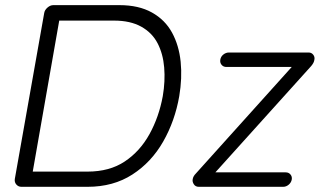

<svg xmlns="http://www.w3.org/2000/svg" viewBox="-20 -720 1236 740"><path d="M440.4 -700.2Q514.6 -700.2 565.4 -671.9Q616.2 -643.6 643.1 -594.2Q669.9 -544.9 676.3 -481.9Q682.6 -418.9 670.9 -349.6Q654.3 -253.9 608.9 -174.3Q563.5 -94.7 490.2 -47.4Q417 0 317.4 0H62.5Q50.8 0 43 -8.8Q35.2 -17.6 37.1 -30.3L150.4 -669.9Q152.3 -681.6 163.1 -690.9Q173.8 -700.2 185.5 -700.2ZM317.4 -58.6Q402.3 -58.6 460.9 -97.7Q519.5 -136.7 556.2 -203.1Q592.8 -269.5 607.4 -349.6Q617.2 -407.2 612.8 -460Q608.4 -512.7 587.4 -553.2Q566.4 -593.8 524.4 -617.2Q482.4 -640.6 419.9 -640.6H201.2L210 -650.4L104.5 -48.8L99.6 -58.6ZM1081.1 -55.7Q1092.8 -55.7 1099.6 -47.4Q1106.4 -39.1 1104.5 -28.3Q1102.5 -16.6 1092.8 -8.3Q1083 0 1071.3 0H746.1Q733.4 0 727.1 -9.8Q720.7 -19.5 722.7 -29.3Q723.6 -35.2 726.6 -40.5Q729.5 -45.9 735.4 -51.8L1112.3 -470.7L1115.2 -461.9H852.5Q840.8 -461.9 834 -470.2Q827.1 -478.5 829.1 -490.2Q831.1 -502 840.8 -509.8Q850.6 -517.6 862.3 -517.6H1169.9Q1180.7 -517.6 1187.5 -508.8Q1194.3 -500 1191.4 -488.3Q1190.4 -482.4 1187.5 -477.1Q1184.6 -471.7 1179.7 -465.8L805.7 -50.8L794.9 -55.7Z"/></svg>

Font: Quicksand
Style: Italic
Weight: 400
Designer: Andrew Paglinawan
Foundry: Andrew Paglinawan
Version: Version 3.006